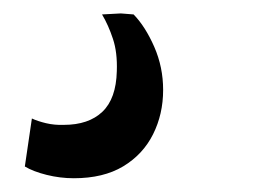

<svg xmlns="http://www.w3.org/2000/svg" viewBox="-20 -40 398 286"><path d="M90 225.5Q69.5 225.5 49.5 220.5Q29.5 215.5 17 208L27.5 136.5Q36 140.5 48.5 143.5Q61 146.5 75 146Q112 146 132.5 126.5Q153 107 154 66Q155 38 148.2 17.8Q141.5 -2.5 132 -18.5L160 -20L179 -18.5Q196.5 -0.5 209.8 29.8Q223 60 223 94Q223 130 208 160Q193 190 163.5 207.8Q134 225.5 90 225.5Z"/></svg>

Font: Merriweather 28pt SemiBold
Style: Italic
Weight: 600
Italic angle: -7.8°
Version: Version 2.101